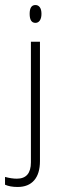

<svg xmlns="http://www.w3.org/2000/svg" viewBox="-56 -564 246 764"><path d="M14 180Q-16 180 -36 171V140Q-10 147 11 147Q67 147 67 82V-398H103V77Q103 127 80 153.5Q57 180 14 180ZM62 -509Q62 -544 85 -544Q96 -544 102.5 -535Q109 -526 109 -509Q109 -492 102.5 -482.5Q96 -473 85 -473Q62 -473 62 -509Z"/></svg>

Font: Azad Pori Unicode
Style: Regular
Weight: 400
Designer: Abul Kalam Azad
Foundry: Lipighor Font Foundry
Version: Version 1.026;December 22, 2019;FontCreator 12.0.0.2547 64-b